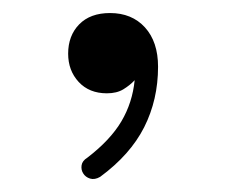

<svg xmlns="http://www.w3.org/2000/svg" viewBox="-20 -743 349 293"><path d="M147.9 -723.1Q181.2 -723.1 201.2 -701.2Q221.2 -679.2 221.2 -641.1Q221.2 -590.8 200 -548.8Q178.7 -506.8 132.8 -473.1Q124.5 -468.3 117.4 -470.5Q110.4 -472.7 106.9 -478.5Q103.5 -483.9 104.5 -490.7Q105.5 -497.6 113.3 -502.4Q148.4 -529.3 165.3 -557.9Q182.1 -586.4 185.5 -620.6Q178.2 -612.8 168.2 -606.7Q158.2 -600.6 143.1 -600.6Q116.2 -600.6 100.1 -617.9Q84 -635.3 84 -661.1Q84 -688.5 100.8 -705.8Q117.7 -723.1 147.9 -723.1Z"/></svg>

Font: Mikhak-DS1-FD Light
Style: Regular
Weight: 300
Designer: Amin Abedi
Version: Version 3.2